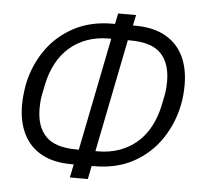

<svg xmlns="http://www.w3.org/2000/svg" viewBox="-53 -780 901 864"><g transform="rotate(5 397.5 -348.0)"><path d="M294 29 306 -31H296Q214 -31 159.5 -61.5Q105 -92 78 -147.5Q51 -203 51 -277Q51 -300 53.5 -324Q56 -348 60 -370Q77 -455 124.5 -524.5Q172 -594 248 -635.5Q324 -677 426 -677H436L446 -725H527L517 -677H527Q609 -677 663.5 -646.5Q718 -616 745 -561Q772 -506 772 -431Q772 -407 770 -384Q768 -361 763 -338Q746 -254 698.5 -184Q651 -114 575.5 -72.5Q500 -31 397 -31H387L375 29ZM323 -99 425 -609H415Q361 -609 316.5 -593Q272 -577 237.5 -547Q203 -517 180 -474Q157 -431 146 -378L135 -324Q133 -312 132 -299Q131 -286 131 -268Q131 -187 173.5 -143Q216 -99 313 -99ZM398 -99H408Q462 -99 506.5 -115Q551 -131 585.5 -161Q620 -191 643 -234Q666 -277 677 -330L688 -384Q690 -396 691 -409Q692 -422 692 -440Q692 -521 650 -565Q608 -609 510 -609H500Z"/></g></svg>

Font: IBM Plex Sans
Style: Italic
Weight: 400
Italic angle: -11.31°
Designer: Mike Abbink, Paul van der Laan, Pieter van Rosmalen
Foundry: Bold Monday
Version: Version 3.201